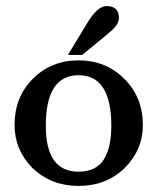

<svg xmlns="http://www.w3.org/2000/svg" viewBox="-20 -612 537 633"><path d="M251 -431H204L267 -535Q301 -592 331 -592Q372 -592 372 -553Q372 -529 339 -504H340ZM28 -200Q28 -292 88 -352Q149 -413 239 -413Q329 -413 390 -352Q451 -291 451 -200Q451 -118 391 -58Q330 1 239 1Q149 1 87 -58Q28 -118 28 -200ZM131 -197Q131 -46 239 -46Q296 -46 321.5 -85Q347 -124 347 -197Q347 -364 239 -364Q131 -364 131 -197Z"/></svg>

Font: New Athena Unicode
Style: Bold
Weight: 700
Designer: J. Rusten 1997; rev. by R. Hancock 2001, 2002, rev. by D. Mastronarde 2002-2021
Foundry: Society for Classical Studies (formerly American Philological Association)
Version: Version 5.008